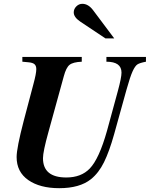

<svg xmlns="http://www.w3.org/2000/svg" viewBox="-20 -967 784 1005"><path d="M744 -669V-644Q712 -638 699.5 -630Q687 -622 674 -593.5Q661 -565 642 -497L577 -263Q552 -174 524.5 -118Q497 -62 456 -29Q397 18 290 18Q189 18 128 -24.5Q67 -67 67 -145Q67 -192 104 -334L155 -527Q170 -582 170 -605Q170 -622 161 -630.5Q152 -639 129 -641L97 -644V-669H408V-644Q362 -642 344 -627.5Q326 -613 314 -568L233 -274Q205 -173 205 -139Q205 -38 327 -38Q405 -38 450 -85Q499 -136 540 -282L597 -491Q616 -561 616 -587Q616 -644 537 -644V-669ZM578 -766H532L400 -854Q366 -877 366 -902Q366 -920 379.5 -933.5Q393 -947 411 -947Q442 -947 467 -914Z"/></svg>

Font: STIX
Style: Bold Italic
Weight: 700
Italic angle: -16.33°
Designer: MicroPress Inc., with final additions and corrections provided by Coen Hoffman, Elsevier (retired)
Version: Version 1.1.1